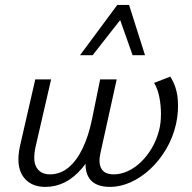

<svg xmlns="http://www.w3.org/2000/svg" viewBox="-20 -726 755 754"><path d="M158.4 8Q98.8 8 70.1 -33.8Q41.5 -75.5 58.8 -153.9L118.5 -414.2H180.7L121 -155.3Q106.9 -95.1 123.5 -68.2Q140 -41.3 175.7 -41.3Q216.4 -41.3 248.6 -67.8Q280.8 -94.4 304.3 -143Q327.7 -191.7 341.2 -257.1L373.3 -414.2H438.3L374.1 -123.4Q365.7 -84.7 378.5 -63Q391.2 -41.3 427.1 -41.3Q454.7 -41.3 482.1 -54Q509.5 -66.7 533.7 -90Q558 -113.2 576.5 -144.9Q595.1 -176.5 605.1 -215.5Q612.1 -243.8 612.1 -277.7Q612.2 -311.6 605.8 -344.3Q599.5 -377 585.2 -400.5L648.7 -425.1Q673.5 -386.5 677.9 -338.1Q682.3 -289.8 671.7 -240.6Q659.5 -186.1 632.6 -140.6Q605.7 -95.2 569.6 -61.7Q533.5 -28.3 492.7 -10.1Q451.9 8 412.9 8Q353.5 8 330.6 -25.7Q307.8 -59.4 320.5 -120.1L338.4 -205.9L368.5 -165.1Q335.7 -104.3 302.8 -66Q269.8 -27.6 234.1 -9.8Q198.4 8 158.4 8ZM294.2 -509.1 440.5 -706.5H486.9L467.5 -667.1L343.7 -509.1ZM500.8 -509.1 445.2 -666 440.5 -706.5H486.9L549.5 -509.1Z"/></svg>

Font: Ysabeau
Style: Bold Italic
Weight: 700
Italic angle: -12°
Designer: Christian Thalmann (Catharsis Fonts)
Version: Version 2.002